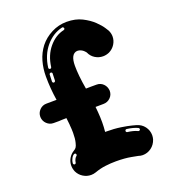

<svg xmlns="http://www.w3.org/2000/svg" viewBox="-151 -954 949 1069"><g transform="rotate(-20 323.5 -419.0)"><path d="M205 5Q180.2 5 158.7 -8.2Q137.1 -21.3 125.7 -44.6Q117.8 -62.9 117.8 -81.2Q117.8 -103.5 129.2 -123.5Q140.6 -143.6 161.4 -155.9Q169.8 -160.4 175 -168.1Q180.2 -175.7 184.2 -192.6Q190.1 -214.9 190.1 -250.5Q190.1 -271.8 187.6 -296.5Q187.6 -298 187.6 -300Q185.6 -318.8 183.2 -339.6Q166.3 -339.6 158.4 -339.1Q150.5 -338.6 146.5 -338.6Q143.1 -338.1 139.4 -338.1Q135.6 -338.1 128.5 -338.1Q121.3 -338.1 106.9 -338.1Q83.7 -338.1 66.8 -354.5Q50 -370.8 49 -394.6V-396Q49 -419.3 65.6 -436.4Q82.2 -453.5 106.4 -453.5L166.3 -454Q155 -525.7 155 -596.5Q155 -643.1 167.1 -685.9Q179.2 -728.7 206.4 -764.4Q234.7 -800 277 -821.5Q319.3 -843.1 366.8 -843.1Q419.3 -843.1 457.7 -823.5Q496 -804 521.3 -779.7Q546.5 -755.4 558.9 -735.9Q571.3 -716.3 571.3 -716.3Q580.2 -698 580.2 -679.2Q580.2 -655 566.8 -633.7Q553.5 -612.4 530.2 -601Q511.9 -593.1 493.6 -593.1Q468.8 -593.1 447.3 -606.2Q425.7 -619.3 414.9 -643.6Q414.9 -643.6 411.9 -647.8Q408.9 -652 402.7 -657.2Q396.5 -662.4 387.6 -666.6Q378.7 -670.8 366.8 -670.8Q327.2 -666.8 327.2 -596.5Q327.2 -540.1 341.6 -456.9Q355.4 -456.9 361.9 -457.2Q368.3 -457.4 371.8 -457.4Q374.8 -457.4 378 -457.4Q381.2 -457.4 387.1 -457.4Q393.1 -457.4 405 -457.4Q428.2 -457.4 444.3 -441.3Q460.4 -425.2 461.9 -401V-400Q461.9 -376.2 445 -359.7Q428.2 -343.1 404 -343.1L356.9 -342.6Q358.4 -326.2 359.9 -310.4Q362.4 -280.2 362.4 -250Q362.4 -221.8 359.4 -193.6H362.9Q412.9 -193.6 452 -187.6Q491.1 -181.7 513.4 -175.7Q535.6 -169.8 535.6 -169.8Q565.3 -161.4 582.4 -138.4Q599.5 -115.3 599.5 -87.1Q599.5 -75.2 596 -62.9Q586.6 -34.2 563.6 -17.3Q540.6 -0.5 512.4 -0.5Q500 -0.5 487.1 -5Q487.1 -5 449.8 -12.1Q412.4 -19.3 358.9 -19.3Q328.7 -19.3 296.8 -15.3Q264.9 -11.4 233.7 0Q219.3 5 205 5ZM138.1 -81.7Q141.6 -81.7 144.3 -84.2Q147 -86.6 147 -90.1Q148 -99.5 153 -109.4Q155.4 -114.4 158.4 -117.6Q161.4 -120.8 162.9 -121.8Q166.8 -124.8 166.8 -128.7Q166.8 -132.2 164.9 -134.9Q162.9 -137.6 158.9 -137.6Q157.4 -137.6 156.4 -137.4Q155.4 -137.1 154 -136.6Q143.6 -130.2 137.6 -116.8Q131.2 -105 130.2 -91.1Q130.2 -87.6 132.4 -84.9Q134.7 -82.2 138.1 -81.7ZM185.6 -549.5Q189.6 -549.5 192.1 -552.2Q194.6 -555 194.6 -558.4Q194.6 -577.2 196 -599V-600Q196 -603 193.6 -605.2Q191.1 -607.4 188.1 -607.4H187.1Q184.2 -607.4 181.7 -605.2Q179.2 -603 178.7 -600Q178.2 -593.1 178.2 -585.1Q177.2 -571.3 177.2 -558.4Q177.2 -555 179.7 -552.2Q182.2 -549.5 185.6 -549.5ZM192.6 -628.2Q195 -628.2 197.5 -630.2Q200 -632.2 200.5 -635.6Q209.4 -703.5 247.3 -748.5Q285.1 -793.6 335.6 -805Q339.6 -805.9 341.3 -808.2Q343.1 -810.4 343.1 -813.4Q343.1 -816.3 340.6 -819.1Q338.1 -821.8 334.2 -822.3L332.2 -821.8Q275.2 -808.4 234.2 -759.4Q193.1 -710.4 183.7 -637.6V-636.6Q183.7 -630.2 191.1 -628.2ZM538.1 -134.2Q543.1 -134.2 546 -139.6L546.5 -143.1Q546.5 -148 541.1 -151Q515.8 -162.9 477.7 -167.8H476.2Q472.3 -167.8 470 -165.1Q467.8 -162.4 467.8 -158.9Q467.8 -155.9 469.8 -153.5Q471.8 -151 475.7 -150.5Q510.4 -146.5 534.2 -135.1Z"/></g></svg>

Font: AKL FREE 002
Style: Regular
Weight: 400
Designer: AKL
Foundry: AKL
Version: Version 1.00;August 17, 2024;FontCreator 13.0.0.2675 64-bit